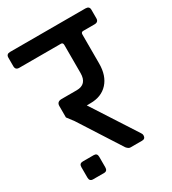

<svg xmlns="http://www.w3.org/2000/svg" viewBox="-189 -710 748 837"><g transform="rotate(-30 185.0 -292.0)"><path d="M103 -33V20Q103 39 86 39H31Q13 39 13 20V-33Q13 -51 31 -51H86Q103 -51 103 -33ZM215 -390V-531Q215 -542 206 -543H-5Q-24 -543 -24 -562V-605Q-24 -623 -5 -623H374Q394 -623 394 -605V-562Q394 -543 374 -543H317Q306 -543 306 -531V-385Q306 -324 274 -289Q242 -254 187 -254H168L312 -31Q317 -24 317 -18Q317 0 300 0H241Q232 0 222 -12L88 -221L63 -254V-311Q63 -333 87 -333H163Q215 -333 215 -390Z"/></g></svg>

Font: Rajdhani SemiBold
Style: Regular
Weight: 600
Designer: Satya Rajpurohit, Jyotish Sonowal
Foundry: Indian Type Foundry
Version: Version 1.201 February 1, 2022